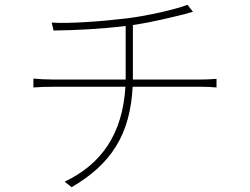

<svg xmlns="http://www.w3.org/2000/svg" viewBox="-20 -763 1040 799"><path d="M533 -432V-449V-659C613 -670 697 -692 748 -704C761 -708 773 -711 783 -714L760 -743C712 -724 592 -697 511 -687C404 -674 269 -664 195 -669L203 -636C291 -637 398 -642 503 -655V-449V-432H202C173 -432 136 -434 119 -436V-399C141 -401 171 -402 204 -402H502C490 -204 401 -79 249 -7L278 16C445 -81 522 -206 532 -402H814C836 -402 864 -401 881 -399V-435C861 -433 835 -432 813 -432Z"/></svg>

Font: Noto Sans T Chinese Thin
Style: Regular
Weight: 100
Designer: Ryoko NISHIZUKA (kana & ideographs); Paul D. Hunt (Latin, Greek & Cyrillic); Wenlong ZHANG (bopomofo); Sandoll Communica
Foundry: Adobe Systems Incorporated
Version: Version 1.000;PS 1;hotconv 1.0.78;makeotf.lib2.5.61930